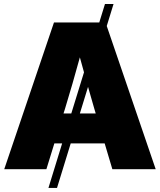

<svg xmlns="http://www.w3.org/2000/svg" viewBox="-20 -839 793 952"><path d="M543 -819.3H500.5L472.2 -727.5H247.6L1 0H210L249.5 -127.9H288.1L220.2 92.8H262.7L330.6 -127.9H499L537.1 0H752L509.3 -710ZM294.9 -276.4 301.8 -297.9C327.6 -383.3 352.1 -466.3 376 -554.7L396.5 -480.5L333.5 -276.4ZM376 -276.4 416.5 -408.2 448.2 -297.9 454.6 -276.4Z"/></svg>

Font: Raveo Display Display ExtraBold
Style: Regular
Weight: 800
Designer: Jakub Foglar, Rasmus Andersson (Inter)
Foundry: Jakubfoglar.com
Version: Version 1.100;Glyphs 3.2.3 (3260)